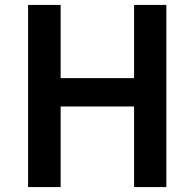

<svg xmlns="http://www.w3.org/2000/svg" viewBox="-20 -759 789 779"><path d="M94 0V-739H226V-442H524V-739H655V0H524V-327H226V0Z"/></svg>

Font: Noto Sans KR SemiBold
Style: Regular
Weight: 600
Designer: Ryoko NISHIZUKA  (kana, bopomofo & ideographs); Paul D. Hunt (Latin, Greek & Cyrillic); Sandoll Communications , Soo-you
Foundry: Adobe
Version: Version 2.004-H2;hotconv 1.0.118;makeotfexe 2.5.65603